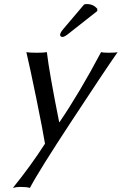

<svg xmlns="http://www.w3.org/2000/svg" viewBox="-20 -689 600 946"><path d="M394.5 -667Q400.9 -668.9 408.7 -668.9Q439.5 -668.9 459 -646L459.5 -634.8L321.3 -525.9Q298.3 -506.8 287.6 -506.8Q282.2 -506.8 278.6 -510.7Q274.9 -514.6 276.4 -520Q278.3 -530.3 293.5 -547.9ZM109.9 -432.1Q123 -429.2 161.1 -429.2Q197.3 -429.2 210.9 -432.1Q222.7 -331.1 271.5 -87.4H273.4Q370.6 -230 478 -432.1Q487.3 -429.2 516.1 -429.2Q549.3 -429.2 559.6 -432.1Q498 -344.2 333.7 -94Q169.4 156.2 127.4 236.8Q111.8 231.9 79.6 231.9Q61 231.9 43.5 236.8Q130.9 128.9 201.7 19Q190.9 -47.4 159.2 -202.6Q127.4 -357.9 109.9 -432.1Z"/></svg>

Font: Linux Biolinum
Style: Italic
Weight: 400
Italic angle: -12°
Designer: Philipp H. Poll
Foundry: Philipp H. Poll
Version: Version 1.1.3 ; ttfautohint (v0.9)